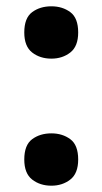

<svg xmlns="http://www.w3.org/2000/svg" viewBox="-20 -576 325 609"><path d="M57 -70Q57 -116 82 -134.5Q107 -153 143 -153Q178 -153 203 -134.5Q228 -116 228 -70Q228 -26 203 -6.5Q178 13 143 13Q107 13 82 -6.5Q57 -26 57 -70ZM57 -473Q57 -519 82 -537.5Q107 -556 143 -556Q178 -556 203 -537.5Q228 -519 228 -473Q228 -429 203 -409.5Q178 -390 143 -390Q107 -390 82 -409.5Q57 -429 57 -473Z"/></svg>

Font: Noto Sans
Style: Bold
Weight: 700
Designer: Monotype Design Team
Foundry: Monotype Imaging Inc.
Version: Version 2.000;GOOG;noto-source:20170915:90ef993387c0; ttfaut